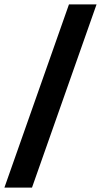

<svg xmlns="http://www.w3.org/2000/svg" viewBox="-20 -767 457 870"><path d="M0 83H125L417.5 -747.1H292.5Z"/></svg>

Font: HammersmithOne
Style: Regular
Weight: 400
Designer: Nicole Fally
Foundry: Nicole Fally
Version: Version 1.003